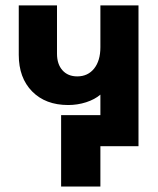

<svg xmlns="http://www.w3.org/2000/svg" viewBox="-20 -536 578 704"><path d="M487.8 -516.1V0H348.1V147.9H204.1V-113.8H348.1V-189Q327.6 -171.4 295.9 -161.1Q264.2 -150.9 230 -150.9Q147 -150.9 97.9 -200.7Q48.8 -250.5 48.8 -335V-516.1H189V-338.9Q189 -300.8 209 -278.3Q229 -255.9 263.2 -255.9Q302.2 -255.9 325.2 -284.7Q348.1 -313.5 348.1 -362.8V-516.1Z"/></svg>

Font: LT Superior
Style: Bold
Weight: 400
Designer: Daniel Lyons
Foundry: LyonsType
Version: Version 1.000